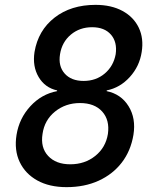

<svg xmlns="http://www.w3.org/2000/svg" viewBox="-20 -760 640 790"><path d="M254 10Q183 10 133.5 -17.5Q84 -45 61 -93.5Q38 -142 48 -205Q59 -273 105 -323Q151 -373 215 -385V-388Q165 -399 139 -443Q113 -487 122 -546Q137 -635 204.5 -687.5Q272 -740 373 -740Q438 -740 484 -715Q530 -690 551 -646Q572 -602 563 -546Q554 -487 514 -443Q474 -399 419 -388V-385Q478 -373 509 -323Q540 -273 529 -205Q518 -139 481 -91Q444 -43 386 -16.5Q328 10 254 10ZM324 -427Q375 -427 411 -457.5Q447 -488 456 -537Q463 -587 436.5 -617.5Q410 -648 359 -648Q308 -648 271.5 -617.5Q235 -587 227 -537Q219 -488 246 -457.5Q273 -427 324 -427ZM269 -84Q329 -84 372 -118.5Q415 -153 424 -209Q432 -266 400.5 -301Q369 -336 309 -336Q250 -336 206.5 -301Q163 -266 155 -209Q146 -153 178 -118.5Q210 -84 269 -84Z"/></svg>

Font: JetBrains Mono NL SemiBold
Style: Italic
Weight: 600
Italic angle: -9°
Monospace: yes
Designer: Philipp Nurullin, Konstantin Bulenkov
Foundry: JetBrains
Version: Version 2.305; ttfautohint (v1.8.4.7-5d5b)